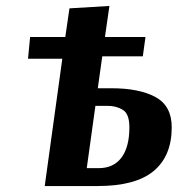

<svg xmlns="http://www.w3.org/2000/svg" viewBox="-20 -624 597 644"><path d="M332 -500H468L459 -435H323L308 -328H354Q447 -328 501.5 -298.5Q556 -269 556 -197Q556 -101 495.5 -50.5Q435 0 308 0H130L189 -427H74L81 -500H199L213 -596L347 -604ZM300 -269 271 -60H311Q361 -60 387.5 -95.5Q414 -131 414 -197Q414 -242 392 -255.5Q370 -269 341 -269Z"/></svg>

Font: Arsenal SC
Style: Bold Italic
Weight: 700
Italic angle: -9.10001°
Designer: Andrij Shevchenko
Foundry: Stairsfor
Version: Version 2.001; ttfautohint (v1.8.4.7-5d5b)